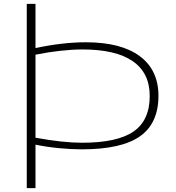

<svg xmlns="http://www.w3.org/2000/svg" viewBox="-20 -760 907 990"><path d="M118 210V-740H163V-512Q302 -542 423 -542Q604 -542 700.5 -470.5Q797 -399 797 -266Q797 -124 701.5 -57Q606 10 402 10Q347 10 285 4Q223 -2 163 -14V210ZM403 -24Q584 -24 668 -81.5Q752 -139 752 -265Q752 -384 664.5 -444.5Q577 -505 405 -505Q353 -505 290 -498Q227 -491 163 -478V-50Q233 -37 293.5 -30.5Q354 -24 403 -24Z"/></svg>

Font: Georama ExtraExtended ExtraLight
Style: Regular
Weight: 200
Width: 8
Designer: Jean-Baptiste Levee
Foundry: Production Type
Version: Version 1.000